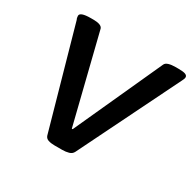

<svg xmlns="http://www.w3.org/2000/svg" viewBox="-122 -655 797 788"><g transform="rotate(30 276.5 -261.5)"><path d="M227 2Q210 2 197.5 -2Q185 -6 181 -18L48 -490Q46 -493 45 -498.5Q44 -504 44 -507Q44 -525 95 -525H109Q125 -525 136.5 -521Q148 -517 151 -508L254 -93H258L447 -508Q451 -517 464 -521Q477 -525 496 -525H511Q534 -525 543.5 -521Q553 -517 553 -509Q553 -502 547 -491L314 -18Q308 -6 294 -2Q280 2 263 2Z"/></g></svg>

Font: Asap Semi Expanded Semi Expanded Medium
Style: Italic
Weight: 500
Width: 6
Italic angle: -6°
Designer: Pablo Cosgaya
Foundry: Omnibus-Type
Version: Version 3.001; ttfautohint (v1.8.4.7-5d5b)